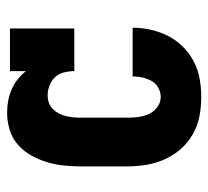

<svg xmlns="http://www.w3.org/2000/svg" viewBox="-43 -535 586 540"><g transform="rotate(-90 250.0 -265.0)"><path d="M247 8Q220 8 193.5 3Q167 -2 143 -15.5Q119 -29 101 -49.5Q83 -70 72 -94.5Q61 -119 56.5 -146Q52 -173 52 -200V-330Q52 -354 54.5 -378.5Q57 -403 64 -426Q71 -449 83 -470.5Q95 -492 113.5 -508Q132 -524 155.5 -531Q179 -538 203 -538Q220 -538 236.5 -535Q253 -532 268 -525.5Q283 -519 296.5 -508.5Q310 -498 320 -485V-530H440V-349H320Q320 -363 316.5 -377.5Q313 -392 303.5 -402.5Q294 -413 280 -418.5Q266 -424 252 -424Q241 -424 231 -420.5Q221 -417 213.5 -409.5Q206 -402 201 -392.5Q196 -383 193.5 -372.5Q191 -362 190 -351.5Q189 -341 189 -330V-200Q189 -184 191 -168.5Q193 -153 199.5 -139Q206 -125 219 -115.5Q232 -106 247 -106Q261 -106 273.5 -113Q286 -120 292.5 -132Q299 -144 302 -157.5Q305 -171 305 -185Q305 -185 305 -185Q305 -185 305 -185H442Q442 -185 442 -184.5Q442 -184 442 -184Q442 -158 436 -132.5Q430 -107 418.5 -84.5Q407 -62 388.5 -43.5Q370 -25 347 -13Q324 -1 298.5 3.5Q273 8 247 8Z"/></g></svg>

Font: Iosevka Slab Heavy
Style: Regular
Weight: 900
Monospace: yes
Designer: Belleve Invis
Foundry: Belleve Invis
Version: Version 11.1.0; ttfautohint (v1.8.3)